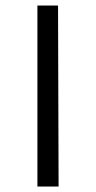

<svg xmlns="http://www.w3.org/2000/svg" viewBox="-20 -678 349 698"><path d="M116 0V-658H191L193 0Z"/></svg>

Font: EauTestSC
Style: Regular
Weight: 400
Designer: Christian Thalmann (Catharsis Fonts)
Version: Version 0.001;PS 000.001;hotconv 1.0.88;makeotf.lib2.5.64775